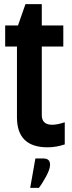

<svg xmlns="http://www.w3.org/2000/svg" viewBox="-20 -705 348 928"><path d="M190 61Q222 61 222 91Q222 112 203.5 146.5Q185 181 168 203H126L151 61ZM182 -685V-582H286V-480H182V-149Q182 -102 232 -102Q257 -102 293 -114V-7Q251 7 210 7Q62 7 62 -138V-480H5V-582H67L103 -685Z"/></svg>

Font: Khand Semibold
Style: Regular
Weight: 600
Designer: Devanagari: Sanchit Sawaria, Jyotish Sonowal; Latin: Satya Rajpurohit
Foundry: Indian Type Foundry
Version: Version 1.100;PS 1.0;hotconv 1.0.78;makeotf.lib2.5.61930; tt